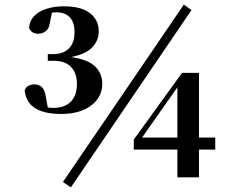

<svg xmlns="http://www.w3.org/2000/svg" viewBox="-20 -761 1029 824"><path d="M203.1 -707 192.9 -658.2Q189.5 -636.2 175.3 -626.2Q161.1 -616.2 143.1 -616.2Q116.7 -616.2 105 -639.2Q106.4 -671.9 127.4 -692.9Q148.4 -713.9 181.6 -723.9Q214.8 -733.9 253.9 -733.9Q329.6 -733.9 366.7 -704.1Q403.8 -674.3 403.8 -627Q403.8 -587.4 376.2 -558.1Q348.6 -528.8 285.2 -516.1Q358.4 -505.4 388.7 -475.3Q418.9 -445.3 418.9 -401.9Q418.9 -344.2 371.1 -308.1Q323.2 -272 242.2 -272Q95.2 -272 85.9 -374Q91.3 -387.7 103.3 -393.3Q115.2 -398.9 127 -398.9Q146.5 -398.9 158.9 -387.9Q171.4 -377 175.8 -350.1L185.1 -299.8Q190.4 -299.3 195.8 -298.6Q201.2 -297.9 208 -297.9Q257.3 -297.9 283.7 -324.5Q310.1 -351.1 310.1 -399.9Q310.1 -447.3 284.9 -473.6Q259.8 -500 211.9 -500H185.1V-528.8H208Q251 -528.8 275.4 -552.7Q299.8 -576.7 299.8 -623Q299.8 -665 279.8 -686.5Q259.8 -708 223.1 -708Q218.3 -708 213.1 -707.8Q208 -707.5 203.1 -707ZM769 -741.2 801.8 -717.8 284.2 43 250 20ZM589.8 -170.9H741.2V-386.2ZM903.8 -170.9V-119.1H834V0H741.2V-119.1H554.2V-162.1L761.2 -448.2H834V-170.9Z"/></svg>

Font: Source Han Serif JP Heavy
Style: Regular
Weight: 900
Designer: Ryoko NISHIZUKA  (kana & ideographs); Frank Grießhammer (Latin, Greek & Cyrillic); Wenlong ZHANG  (bopomofo); Sandoll Co
Foundry: Adobe Systems Incorporated
Version: Version 1.001;PS 1.001;hotconv 16.6.54;makeotf.lib2.5.65590